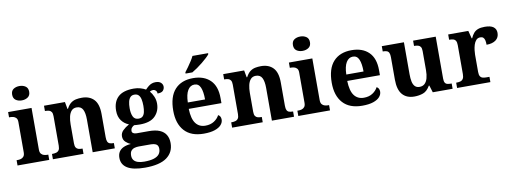

<svg xmlns="http://www.w3.org/2000/svg" viewBox="-73 -1214 5077 1897"><g transform="rotate(-10 2465.0 -265.0)"><path d="M17 0V-53H29Q44 -53 60.5 -57.5Q77 -62 88.5 -76Q100 -90 100 -118V-422Q100 -449 88 -462Q76 -475 59.5 -479Q43 -483 29 -483H17V-536H252V-118Q252 -90 263.5 -76Q275 -62 292 -57.5Q309 -53 323 -53H335V0ZM171 -626Q135 -626 110.5 -643.5Q86 -661 86 -698Q86 -736 111 -753Q136 -770 172 -770Q206 -770 231.5 -753Q257 -736 257 -698Q257 -661 231.5 -643.5Q206 -626 171 -626Z M372 0V-53H374Q397 -53 414.5 -58Q432 -63 442 -77.5Q452 -92 452 -122V-418Q452 -446 443 -460Q434 -474 418 -478.5Q402 -483 380 -483H377V-536H587L600 -465H605Q625 -503 648.5 -520.5Q672 -538 699.5 -543.5Q727 -549 758 -549Q835 -549 879 -503Q923 -457 923 -356V-124Q923 -93 930.5 -78Q938 -63 953 -58Q968 -53 990 -53H993V0H771V-329Q771 -394 753 -429Q735 -464 691 -464Q658 -464 639 -442.5Q620 -421 612 -385.5Q604 -350 604 -309V-118Q604 -90 613 -76Q622 -62 638 -57.5Q654 -53 676 -53H679V0Z M1255 240Q1137 240 1079 204.5Q1021 169 1021 101Q1021 65 1036.5 40.5Q1052 16 1082.5 2Q1113 -12 1156 -15Q1129 -26 1106 -47.5Q1083 -69 1083 -104Q1083 -137 1108 -162Q1133 -187 1172 -209Q1128 -225 1099 -264Q1070 -303 1070 -364Q1070 -452 1121 -500.5Q1172 -549 1279 -549Q1314 -549 1345 -540Q1376 -531 1398 -518Q1416 -537 1432 -549.5Q1448 -562 1465 -568Q1482 -574 1502 -574Q1538 -574 1556 -557Q1574 -540 1574 -517Q1574 -495 1559 -477.5Q1544 -460 1503 -460Q1503 -480 1491 -491Q1479 -502 1465 -502Q1457 -502 1447 -499Q1437 -496 1432 -491Q1452 -469 1466.5 -435Q1481 -401 1481 -364Q1481 -288 1432 -238.5Q1383 -189 1279 -189Q1268 -189 1249 -190Q1230 -191 1221 -192Q1207 -186 1196 -172.5Q1185 -159 1185 -141Q1185 -125 1198 -117Q1211 -109 1232 -109H1353Q1420 -109 1462 -91Q1504 -73 1524.5 -38.5Q1545 -4 1545 44Q1545 136 1474 188Q1403 240 1255 240ZM1257 180Q1316 180 1353 168.5Q1390 157 1407.5 135Q1425 113 1425 80Q1425 48 1405 35.5Q1385 23 1344 23H1228Q1208 23 1187.5 28.5Q1167 34 1153 50Q1139 66 1139 99Q1139 126 1152.5 144Q1166 162 1192.5 171Q1219 180 1257 180ZM1276 -248Q1303 -248 1317.5 -262Q1332 -276 1338 -302.5Q1344 -329 1344 -365Q1344 -402 1338 -430Q1332 -458 1317 -473.5Q1302 -489 1275 -489Q1249 -489 1234 -473Q1219 -457 1212.5 -429Q1206 -401 1206 -364Q1206 -312 1221.5 -280Q1237 -248 1276 -248Z M1885 10Q1758 10 1692 -62.5Q1626 -135 1626 -265Q1626 -406 1691 -477.5Q1756 -549 1874 -549Q1983 -549 2045.5 -488Q2108 -427 2108 -308V-257H1780Q1783 -157 1817.5 -111Q1852 -65 1914 -65Q1966 -65 2002 -88.5Q2038 -112 2055 -146Q2069 -139 2075.5 -126.5Q2082 -114 2082 -97Q2082 -69 2061 -44.5Q2040 -20 1996.5 -5Q1953 10 1885 10ZM1955 -321Q1955 -398 1937 -441Q1919 -484 1876 -484Q1834 -484 1809 -442.5Q1784 -401 1782 -321ZM1810 -619Q1825 -638 1843.5 -664Q1862 -690 1879.5 -717Q1897 -744 1907 -766H2064V-756Q2055 -743 2033.5 -723Q2012 -703 1985 -681Q1958 -659 1930 -639.5Q1902 -620 1878 -606H1810Z M2170 0V-53H2172Q2195 -53 2212.5 -58Q2230 -63 2240 -77.5Q2250 -92 2250 -122V-418Q2250 -446 2241 -460Q2232 -474 2216 -478.5Q2200 -483 2178 -483H2175V-536H2385L2398 -465H2403Q2423 -503 2446.5 -520.5Q2470 -538 2497.5 -543.5Q2525 -549 2556 -549Q2633 -549 2677 -503Q2721 -457 2721 -356V-124Q2721 -93 2728.5 -78Q2736 -63 2751 -58Q2766 -53 2788 -53H2791V0H2569V-329Q2569 -394 2551 -429Q2533 -464 2489 -464Q2456 -464 2437 -442.5Q2418 -421 2410 -385.5Q2402 -350 2402 -309V-118Q2402 -90 2411 -76Q2420 -62 2436 -57.5Q2452 -53 2474 -53H2477V0Z M2834 0V-53H2846Q2861 -53 2877.5 -57.5Q2894 -62 2905.5 -76Q2917 -90 2917 -118V-422Q2917 -449 2905 -462Q2893 -475 2876.5 -479Q2860 -483 2846 -483H2834V-536H3069V-118Q3069 -90 3080.5 -76Q3092 -62 3109 -57.5Q3126 -53 3140 -53H3152V0ZM2988 -626Q2952 -626 2927.5 -643.5Q2903 -661 2903 -698Q2903 -736 2928 -753Q2953 -770 2989 -770Q3023 -770 3048.5 -753Q3074 -736 3074 -698Q3074 -661 3048.5 -643.5Q3023 -626 2988 -626Z M3475 10Q3348 10 3282 -62.5Q3216 -135 3216 -265Q3216 -406 3281 -477.5Q3346 -549 3464 -549Q3573 -549 3635.5 -488Q3698 -427 3698 -308V-257H3370Q3373 -157 3407.5 -111Q3442 -65 3504 -65Q3556 -65 3592 -88.5Q3628 -112 3645 -146Q3659 -139 3665.5 -126.5Q3672 -114 3672 -97Q3672 -69 3651 -44.5Q3630 -20 3586.5 -5Q3543 10 3475 10ZM3545 -321Q3545 -398 3527 -441Q3509 -484 3466 -484Q3424 -484 3399 -442.5Q3374 -401 3372 -321Z M3998 10Q3920 10 3878 -38.5Q3836 -87 3836 -188V-412Q3836 -441 3829 -456.5Q3822 -472 3807 -477.5Q3792 -483 3768 -483H3766V-536H3988V-216Q3988 -173 3994.5 -141.5Q4001 -110 4018 -92.5Q4035 -75 4064 -75Q4096 -75 4116 -93.5Q4136 -112 4145.5 -146.5Q4155 -181 4155 -227V-419Q4155 -448 4145 -461.5Q4135 -475 4119 -479Q4103 -483 4083 -483H4080V-536H4307V-116Q4307 -87 4315.5 -73.5Q4324 -60 4339.5 -56.5Q4355 -53 4374 -53H4382V0H4183L4161 -71H4156Q4126 -19 4085.5 -4.5Q4045 10 3998 10Z M4427 0V-53H4430Q4453 -53 4470 -58Q4487 -63 4497 -78.5Q4507 -94 4507 -125V-415Q4507 -445 4498 -459.5Q4489 -474 4473 -478.5Q4457 -483 4435 -483H4432V-536H4634L4654 -458H4659Q4672 -488 4689 -508Q4706 -528 4732.5 -538Q4759 -548 4800 -548Q4859 -548 4887 -527Q4915 -506 4915 -467Q4915 -421 4881.5 -395.5Q4848 -370 4788 -370Q4788 -398 4783.5 -416Q4779 -434 4768.5 -443.5Q4758 -453 4739 -453Q4713 -453 4697 -435Q4681 -417 4673 -390.5Q4665 -364 4662 -337Q4659 -310 4659 -293V-120Q4659 -91 4668 -76.5Q4677 -62 4693 -57.5Q4709 -53 4729 -53H4761V0Z"/></g></svg>

Font: Noto Serif Tamil
Style: Bold
Weight: 700
Designer: Indian Type Foundry, Tom Grace, and the Monotype Design Team
Foundry: Monotype Imaging Inc.
Version: Version 2.003